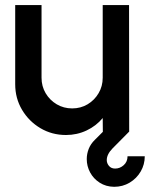

<svg xmlns="http://www.w3.org/2000/svg" viewBox="-20 -520 592 758"><path d="M40 -187.5V-500H144V-213Q144 -179.5 160.2 -152Q176.5 -124.5 204 -108.2Q231.5 -92 265 -92Q298.5 -92 325.8 -108.2Q353 -124.5 369.2 -152Q385.5 -179.5 385.5 -213V-500H489.5L490 0H386L385.5 -54Q360 -23 322 -5Q284 13 240.5 13Q185 13 139.5 -14Q94 -41 67 -86.5Q40 -132 40 -187.5ZM430.5 217.5Q398 217 373.5 201.2Q349 185.5 335.8 160.8Q322.5 136 322.5 108Q322.5 87.5 330.2 67.8Q338 48 354.5 32L438.5 -52L490 -0.5Q446.5 43 424 66.2Q401.5 89.5 401.5 112Q401.5 124.5 410.2 135Q419 145.5 434.5 145.5Q453.5 145.5 468.5 132Q483.5 118.5 483.5 97H551.5Q551.5 129.5 535.5 157Q519.5 184.5 492 201Q464.5 217.5 430.5 217.5Z"/></svg>

Font: Urbanist SemiBold
Style: Regular
Weight: 600
Designer: Corey Hu
Foundry: Corey Hu
Version: Version 1.321; ttfautohint (v1.8.4.7-5d5b)